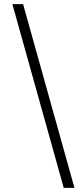

<svg xmlns="http://www.w3.org/2000/svg" viewBox="-20 -760 396 931"><path d="M289 151 40 -740H92L341 151Z"/></svg>

Font: IBM Plex Sans Devanagari Light
Style: Regular
Weight: 300
Designer: Mike Abbink, Paul van der Laan, Pieter van Rosmalen, Erin McLaughlin
Foundry: Bold Monday
Version: Version 1.1